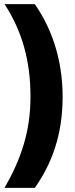

<svg xmlns="http://www.w3.org/2000/svg" viewBox="-20 -754 366 932"><path d="M284 -284C284 -473 226 -623 149 -734H2C87 -604 128 -459 128 -285C128 -117 83 17 2 158H149C230 43 284 -97 284 -284Z"/></svg>

Font: Noto Sans Bengali ExtraCondensed Black
Style: Regular
Weight: 900
Width: 2
Designer: Joana Ranito - Universal Thirst; Jelle Bosma - Monotype Design Team
Foundry: Universal Thirst ehf.
Version: Version 3.000